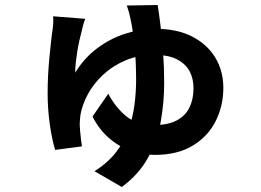

<svg xmlns="http://www.w3.org/2000/svg" viewBox="-20 -652 1040 766"><path d="M320 -577Q315 -564 311 -549Q307 -534 305 -524Q301 -509 296.5 -489.5Q292 -470 288.5 -448Q285 -426 282.5 -404Q280 -382 280 -362Q316 -421 368.5 -460Q421 -499 481 -518Q541 -537 601 -537Q687 -537 747 -506Q807 -475 839 -422Q871 -369 871 -301Q871 -230 840.5 -169Q810 -108 749 -71Q688 -34 597 -34Q549 -34 501.5 -50.5Q454 -67 414.5 -101.5Q375 -136 349 -187L412 -278Q441 -223 484 -188Q527 -153 593 -153Q650 -153 685 -171.5Q720 -190 736 -223.5Q752 -257 752 -300Q752 -338 736.5 -367.5Q721 -397 686.5 -415Q652 -433 596 -433Q532 -433 480.5 -411Q429 -389 391 -353.5Q353 -318 330.5 -276Q308 -234 301 -194Q300 -184 299 -174.5Q298 -165 298 -155Q298 -148 299.5 -131Q301 -114 303 -96.5Q305 -79 307 -68L200 -54Q187 -96 178.5 -157.5Q170 -219 170 -279Q170 -317 172 -354.5Q174 -392 177.5 -426.5Q181 -461 184 -489Q187 -517 190 -535Q192 -549 192.5 -563Q193 -577 192 -587ZM609 -632Q614 -602 620 -553Q626 -504 630.5 -444.5Q635 -385 635 -322Q635 -244 621.5 -168Q608 -92 571.5 -24.5Q535 43 466 94L357 31Q411 -3 443.5 -45.5Q476 -88 493 -136Q510 -184 516.5 -234Q523 -284 523 -333Q523 -407 516.5 -470.5Q510 -534 501 -575Q498 -590 494.5 -603Q491 -616 486 -630Z"/></svg>

Font: Noto Sans SC
Style: Bold
Weight: 700
Designer: Ryoko NISHIZUKA  (kana, bopomofo & ideographs); Paul D. Hunt (Latin, Greek & Cyrillic); Sandoll Communications , Soo-you
Foundry: Adobe
Version: Version 2.004-H2;hotconv 1.0.118;makeotfexe 2.5.65603